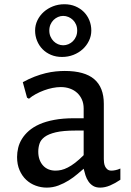

<svg xmlns="http://www.w3.org/2000/svg" viewBox="-20 -854 601 884"><path d="M365.2 -77.1Q353 -66.9 335.7 -52Q318.4 -37.1 296.6 -23.4Q274.9 -9.8 249.3 0Q223.6 9.8 194.8 9.8Q168.9 9.8 144.3 0.7Q119.6 -8.3 100.6 -26.1Q81.5 -43.9 70.1 -70.3Q58.6 -96.7 58.6 -130.9Q58.6 -151.9 63.7 -173.3Q68.8 -194.8 81.1 -214.6Q93.3 -234.4 113 -251.7Q132.8 -269 161.9 -282Q190.9 -294.9 230.5 -302.2Q270 -309.6 321.3 -309.6H365.2V-354.5Q365.2 -377 357.4 -395Q349.6 -413.1 335.7 -426Q321.8 -439 302.5 -446Q283.2 -453.1 259.8 -453.1Q242.2 -453.1 222.4 -449.2Q202.6 -445.3 182.9 -438Q163.1 -430.7 145 -420.9Q127 -411.1 113.3 -399.4L104.5 -404.3L85 -475.6Q113.3 -491.2 139.6 -501.2Q166 -511.2 190.2 -517.1Q214.4 -522.9 236.3 -525.1Q258.3 -527.3 278.3 -527.3Q369.6 -527.3 413.8 -489.5Q458 -451.7 458 -376V-121.1Q458 -114.7 459 -105.7Q460 -96.7 463.6 -88.4Q467.3 -80.1 474.4 -74.2Q481.4 -68.4 493.7 -68.4Q500.5 -68.4 511.7 -70.6Q522.9 -72.8 534.2 -78.1V-26.4Q510.7 -10.3 487.1 -0.2Q463.4 9.8 441.4 9.8Q421.4 9.8 408.4 1.7Q395.5 -6.3 387 -19Q378.4 -31.7 373.5 -47.1Q368.7 -62.5 365.2 -77.1ZM365.2 -252.9H328.1Q271 -252.9 237.1 -244.9Q203.1 -236.8 185.3 -223.4Q167.5 -210 161.9 -192.4Q156.2 -174.8 156.2 -155.8Q156.2 -135.3 162.1 -119.1Q168 -103 178.5 -91.6Q189 -80.1 203.6 -74.2Q218.3 -68.4 235.4 -68.4Q248.5 -68.4 262.5 -71.5Q276.4 -74.7 292.2 -82.8Q308.1 -90.8 325.9 -104.5Q343.8 -118.2 365.2 -139.6ZM207 -713.4Q207 -698.2 212.4 -685.8Q217.8 -673.3 226.8 -664.3Q235.8 -655.3 247.3 -650.4Q258.8 -645.5 271 -645.5Q283.2 -645.5 294.9 -650.4Q306.6 -655.3 315.7 -664.3Q324.7 -673.3 330.1 -685.8Q335.4 -698.2 335.4 -713.4Q335.4 -728.5 330.1 -741Q324.7 -753.4 315.7 -762.2Q306.6 -771 294.9 -775.9Q283.2 -780.8 271 -780.8Q258.8 -780.8 247.3 -775.9Q235.8 -771 226.8 -762.2Q217.8 -753.4 212.4 -741Q207 -728.5 207 -713.4ZM141.6 -713.4Q141.6 -738.3 152.3 -760.5Q163.1 -782.7 181.4 -799.1Q199.7 -815.4 224.1 -825Q248.5 -834.5 276.4 -834.5Q304.2 -834.5 326.9 -825Q349.6 -815.4 366 -799.1Q382.3 -782.7 391.4 -760.5Q400.4 -738.3 400.4 -713.4Q400.4 -688.5 389.6 -666.3Q378.9 -644 360.6 -627.4Q342.3 -610.8 317.9 -601.3Q293.5 -591.8 265.6 -591.8Q237.8 -591.8 215.1 -601.3Q192.4 -610.8 176 -627.4Q159.7 -644 150.6 -666.3Q141.6 -688.5 141.6 -713.4Z"/></svg>

Font: Proza Libre
Style: Regular
Weight: 400
Designer: Jasper de Waard
Foundry: Jasper de Waard
Version: Version 1.001; ttfautohint (v1.4.1.8-43bc)